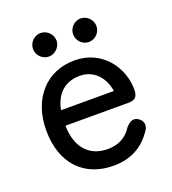

<svg xmlns="http://www.w3.org/2000/svg" viewBox="-124 -754 771 859"><g transform="rotate(-20 261.0 -324.0)"><path d="M271 11C348 11 409 -18 453 -81C474 -107 469 -131 447 -146C425 -160 408 -152 387 -129C361 -88 323 -68 272 -68C187 -68 131 -124 129 -231H427C458 -231 474 -240 474 -279C474 -383 398 -492 266 -492C134 -492 41 -393 41 -240C41 -79 135 11 271 11ZM110 -603C110 -573 135 -547 166 -547C196 -547 222 -573 222 -603C222 -633 196 -659 166 -659C135 -659 110 -633 110 -603ZM134 -303C149 -379 196 -419 265 -419C330 -419 375 -372 386 -303ZM301 -603C301 -573 326 -547 356 -547C387 -547 412 -573 412 -603C412 -633 387 -659 356 -659C326 -659 301 -633 301 -603Z"/></g></svg>

Font: 寒蝉半圆体
Style: Regular
Weight: 400
Designer: Yoshimichi Ohira & Warren
Foundry: ChillType
Version: Version 1.800;Glyphs 3.1.1 (3135)